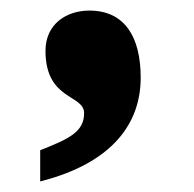

<svg xmlns="http://www.w3.org/2000/svg" viewBox="-20 -189 366 363"><path d="M56 95V154C194 119 246 43 246 -42C246 -119 216 -169 149 -169C105 -169 66 -143 66 -93C66 1 139 -11 139 25C139 61 109 74 56 95Z"/></svg>

Font: Noto Serif Thai Black
Style: Regular
Weight: 900
Designer: Monotype Design Team
Foundry: Monotype Imaging Inc.
Version: Version 2.002